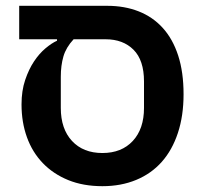

<svg xmlns="http://www.w3.org/2000/svg" viewBox="-20 -628 697 660"><path d="M46 -608H349Q408 -608 456.5 -589Q505 -570 539.5 -532Q574 -494 592.5 -437Q611 -380 611 -304Q611 -230 591.5 -171Q572 -112 536 -71.5Q500 -31 448 -9.5Q396 12 332 12Q266 12 214.5 -9Q163 -30 127 -67.5Q91 -105 72.5 -156.5Q54 -208 54 -269Q54 -316 66.5 -353Q79 -390 97 -417Q115 -444 136.5 -462Q158 -480 176 -488V-493H46ZM332 -102Q398 -102 436.5 -143.5Q475 -185 475 -257V-348Q475 -421 439 -457Q403 -493 343 -493H233Q207 -465 198 -434Q189 -403 189 -364V-257Q189 -185 227.5 -143.5Q266 -102 332 -102Z"/></svg>

Font: IBM Plex Sans Hebrew SemiBold
Style: Regular
Weight: 600
Designer: Mike Abbink, Paul van der Laan, Pieter van Rosmalen, Yanek Iontef
Foundry: Bold Monday
Version: Version 1.2